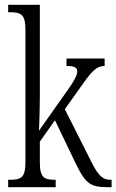

<svg xmlns="http://www.w3.org/2000/svg" viewBox="-20 -780 485 800"><path d="M14 0H212V-31H208C166 -31 146 -39 146 -103V-190L209 -279L294 -102C338 -11 357 0 435 0H445V-31H439C402 -31 383 -59 353 -121L250 -325L305 -402C358 -478 378 -505 416 -505V-536H257V-505C290 -505 302 -499 302 -482C302 -467 290 -442 241 -375L142 -235C144 -257 146 -338 146 -374V-760H14V-729H22C66 -729 86 -721 86 -657V-105C86 -39 67 -31 22 -31H14Z"/></svg>

Font: Noto Serif Bengali ExtraCondensed Light
Style: Regular
Weight: 300
Width: 2
Designer: Juan Bruce, Universal Thirst, Indian Type Foundry and the Monotype Design Team.
Foundry: Monotype Imaging Inc.
Version: Version 2.003